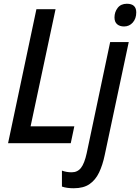

<svg xmlns="http://www.w3.org/2000/svg" viewBox="-20 -763 746 1023"><path d="M23 0 174 -714H276L143 -90H376L357 0ZM641 -622Q618 -622 604 -634Q590 -646 590 -670Q590 -699 607 -721Q624 -743 656 -743Q706 -743 706 -697Q706 -664 687.5 -643Q669 -622 641 -622ZM373 240Q335 240 310 231V146Q334 155 362 155Q393 155 411.5 131.5Q430 108 442 53L567 -539H666L538 63Q527 116 508 156Q489 196 457 218Q425 240 373 240Z"/></svg>

Font: Noto Sans SemiCondensed Medium
Style: Italic
Weight: 500
Width: 4
Italic angle: -12°
Designer: Monotype Design Team
Foundry: Monotype Imaging Inc.
Version: Version 2.013; ttfautohint (v1.8.4.7-5d5b)